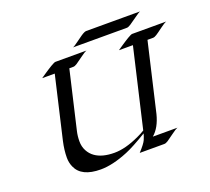

<svg xmlns="http://www.w3.org/2000/svg" viewBox="-137 -991 1292 1179"><g transform="rotate(-20 509.0 -401.0)"><path d="M1017.6 -703.1Q1003.4 -698.2 974.6 -676.5Q945.8 -654.8 931.6 -645.8Q917.5 -636.7 907.2 -636.7H871.1L767.1 -189.9Q746.1 -106.9 698.7 -66.9H859.9Q845.7 -62 816.9 -40.3Q788.1 -18.6 773.9 -9.5Q759.8 -0.5 749.5 -0.5H588.9Q629.4 -44.4 638.7 -65.9Q647.9 -87.4 652.3 -105Q561.5 -49.8 510.3 -28.8Q408.7 13.2 330.6 13.2Q204.6 13.2 170.9 -64.5Q158.2 -92.8 158.2 -126Q158.2 -174.8 170.9 -231.4L265.1 -636.7H183.1Q187.5 -639.6 196.3 -645.8Q205.1 -651.9 216.1 -659.2Q227.1 -666.5 239 -674.3Q251 -682.1 261.7 -688.5Q286.6 -703.1 293.5 -703.1H496.6Q482.4 -698.2 453.6 -676.5Q424.8 -654.8 410.6 -645.8Q396.5 -636.7 386.2 -636.7H360.4L272.5 -259.3Q265.1 -228 265.1 -193.6Q265.1 -159.2 279.8 -131.6Q294.4 -104 318.8 -86.9Q364.7 -54.2 444.3 -54.2Q517.1 -54.2 609.4 -97.7Q636.2 -109.9 656.2 -122.6L775.9 -636.7H684.6Q689 -639.6 697.8 -645.8Q706.5 -651.9 717.5 -659.2Q728.5 -666.5 740.5 -674.3Q752.4 -682.1 763.2 -688.5Q788.1 -703.1 794.9 -703.1ZM888.2 -816.4Q880.9 -814.9 849.6 -792.2Q818.4 -769.5 802.7 -759.5Q787.1 -749.5 777.8 -749.5H425.3Q433.6 -751.5 461.4 -772Q489.3 -792.5 500 -799.8Q524.4 -816.4 535.6 -816.4Z"/></g></svg>

Font: Fondamento
Style: Italic
Weight: 400
Italic angle: -12°
Version: Version 1.000